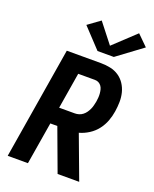

<svg xmlns="http://www.w3.org/2000/svg" viewBox="-177 -1087 953 1186"><g transform="rotate(20 300.0 -494.5)"><path d="M23 0 144 -735H369Q401 -735 431.5 -728.5Q462 -722 486.5 -705.5Q511 -689 527.5 -664Q544 -639 551.5 -609.5Q559 -580 558.5 -548.5Q558 -517 553 -485Q548 -452 536 -420Q524 -388 502.5 -360Q481 -332 450.5 -312.5Q420 -293 387 -284L493 0H351L248 -278H202L156 0ZM220 -388H323Q336 -388 349.5 -392Q363 -396 374.5 -405Q386 -414 394 -425.5Q402 -437 408 -450Q414 -463 417 -476Q420 -489 423 -503Q425 -516 426 -529Q427 -542 426 -555Q425 -568 422 -580.5Q419 -593 412 -603Q405 -613 394 -619Q383 -625 369 -625H259ZM430 -798H323L203 -926L283 -984L384 -855L527 -989L596 -921Z"/></g></svg>

Font: Iosevka SS04 XBd Ex Obl
Style: Regular
Weight: 800
Width: 7
Italic angle: -9°
Monospace: yes
Designer: Belleve Invis
Foundry: Belleve Invis
Version: Version 19.0.0; ttfautohint (v1.8.4)